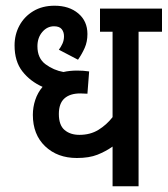

<svg xmlns="http://www.w3.org/2000/svg" viewBox="-20 -652 587 672"><path d="M547 -541H465V0H374V-139Q350 -122 321 -110.5Q292 -99 249 -99Q181 -99 138 -140Q95 -181 95 -250Q95 -277 103.5 -302.5Q112 -328 129 -348Q86 -367 58.5 -402Q31 -437 31 -493Q31 -531 48 -562.5Q65 -594 96.5 -613Q128 -632 171 -632Q222 -632 254 -605Q286 -578 286 -533Q286 -506 276.5 -484.5Q267 -463 253 -443L186 -478Q193 -487 198.5 -499Q204 -511 204 -525Q204 -540 196 -550Q188 -560 169 -560Q145 -560 128 -540Q111 -520 111 -490Q111 -448 139.5 -427Q168 -406 202 -400Q224 -405 250 -405Q272 -405 292 -402L286 -324Q280 -324 273.5 -324.5Q267 -325 261 -325Q225 -325 205.5 -307.5Q186 -290 186 -253Q186 -214 206 -197Q226 -180 258 -180Q296 -180 324.5 -197.5Q353 -215 374 -242V-541H330V-622H547Z"/></svg>

Font: Noto Sans Devanagari UI Condensed Medium
Style: Regular
Weight: 500
Width: 3
Designer: Jelle Bosma - Monotype Design Team
Foundry: Monotype Imaging Inc.
Version: Version 2.003